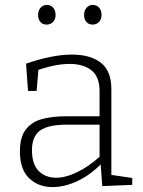

<svg xmlns="http://www.w3.org/2000/svg" viewBox="-20 -754 580 781"><path d="M433 -31 423 -44 518 -30V-2L396 3L389 -93L394 -90Q349 -43 296 -18Q243 7 194 7Q136 7 98.5 -29Q61 -65 61 -138Q61 -197 85.5 -228Q110 -259 152 -270Q194 -281 247 -281H393L385 -273V-383Q385 -442 352 -468Q319 -494 263 -494Q233 -494 199 -487Q165 -480 127 -467L137 -479L129 -384H94L86 -495Q138 -513 185 -522.5Q232 -532 273 -532Q347 -532 390 -499Q433 -466 433 -391ZM110 -143Q110 -86 137.5 -58.5Q165 -31 208 -31Q248 -31 296.5 -55Q345 -79 390 -121L385 -105V-255L393 -247H254Q176 -247 143 -223Q110 -199 110 -143ZM357 -654Q341 -654 331.5 -664.5Q322 -675 322 -693Q322 -712 332.5 -723Q343 -734 357 -734Q373 -734 383 -723Q393 -712 393 -693Q393 -675 382.5 -664.5Q372 -654 357 -654ZM170 -654Q154 -654 144.5 -664.5Q135 -675 135 -693Q135 -712 145.5 -723Q156 -734 170 -734Q186 -734 196 -723Q206 -712 206 -693Q206 -675 195.5 -664.5Q185 -654 170 -654Z"/></svg>

Font: Bitter Thin Light
Style: Regular
Weight: 300
Version: Version 2.002